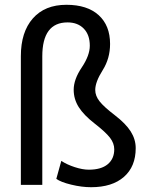

<svg xmlns="http://www.w3.org/2000/svg" viewBox="-20 -779 635 809"><path d="M158.2 0H67.9V-542.5Q67.9 -644 118.4 -701.4Q168.9 -758.8 259.8 -758.8Q347.7 -758.8 395.8 -715.1Q443.8 -671.4 443.8 -593.8Q443.8 -532.7 412.6 -483.2Q381.3 -433.6 381.3 -399.9Q381.3 -375 399.7 -351.8Q418 -328.6 463.9 -293.5Q509.8 -258.3 530.8 -225.1Q551.8 -191.9 551.8 -154.8Q551.8 -77.1 502.2 -33.7Q452.6 9.8 363.8 9.8Q324.2 9.8 280 -1Q235.8 -11.7 217.3 -25.4L238.3 -101.1Q262.2 -85.4 295.2 -74.7Q328.1 -64 354 -64Q406.2 -64 433.8 -86.9Q461.4 -109.9 461.4 -149.9Q461.4 -175.3 443.4 -198.7Q425.3 -222.2 379.2 -258.1Q333 -293.9 311.8 -327.6Q290.5 -361.3 290.5 -400.9Q290.5 -444.3 324.5 -494.9Q358.4 -545.4 358.4 -586.4Q358.4 -632.3 333 -658.4Q307.6 -684.6 264.6 -684.6Q158.2 -684.6 158.2 -541.5Z"/></svg>

Font: APIMedia Roboto
Style: Regular
Weight: 400
Designer: Google
Version: Version 2.137; 2017